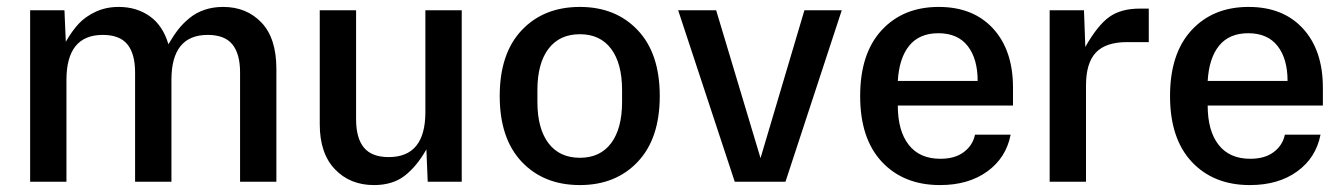

<svg xmlns="http://www.w3.org/2000/svg" viewBox="-20 -530 3917 560"><path d="M67.9 0V-500H168L171.9 -408.2Q189.9 -439.5 209.2 -460.4Q228.5 -481.4 258.8 -495.6Q289.1 -509.8 326.2 -509.8Q378.4 -509.8 416.7 -482.7Q455.1 -455.6 471.2 -400.9Q485.4 -425.3 499.5 -443.6Q513.7 -461.9 533 -477.5Q552.2 -493.2 576.9 -501.5Q601.6 -509.8 630.9 -509.8Q699.2 -509.8 742.7 -464.1Q786.1 -418.5 786.1 -329.1V0H680.2V-318.8Q680.2 -373 657.7 -400.6Q635.3 -428.2 585.9 -428.2Q480 -428.2 480 -296.9V0H374V-318.8Q374 -373 351.6 -400.6Q329.1 -428.2 279.8 -428.2Q173.8 -428.2 173.8 -296.9V0Z M1070.8 9.8Q1001 9.8 956.8 -36.4Q912.6 -82.5 912.6 -168V-500H1018.6V-182.1Q1018.6 -127 1041.5 -99.4Q1064.5 -71.8 1113.8 -71.8Q1220.7 -71.8 1220.7 -203.1V-500H1326.7V0H1227.5L1223.6 -94.2Q1195.3 -44.4 1160.2 -17.3Q1125 9.8 1070.8 9.8Z M1671.4 9.8Q1565.9 9.8 1501.7 -58.1Q1437.5 -126 1437.5 -250Q1437.5 -374 1501.7 -441.9Q1565.9 -509.8 1671.4 -509.8Q1775.9 -509.8 1840.1 -441.9Q1904.3 -374 1904.3 -250Q1904.3 -126 1840.1 -58.1Q1775.9 9.8 1671.4 9.8ZM1547.4 -232.9Q1547.4 -155.3 1579.6 -112.5Q1611.8 -69.8 1671.4 -69.8Q1730.5 -69.8 1762.5 -112.5Q1794.4 -155.3 1794.4 -232.9V-267.1Q1794.4 -344.7 1762.5 -387.5Q1730.5 -430.2 1671.4 -430.2Q1611.8 -430.2 1579.6 -387.5Q1547.4 -344.7 1547.4 -267.1Z M2123 0 1958 -500H2068.8L2198.2 -68.8L2326.2 -500H2435.1L2271 0Z M2721.7 9.8Q2615.7 9.8 2552.2 -57.9Q2488.8 -125.5 2488.8 -250Q2488.8 -374 2551.5 -441.9Q2614.3 -509.8 2717.8 -509.8Q2818.8 -509.8 2876.7 -446.5Q2934.6 -383.3 2934.6 -273.9V-222.2H2598.6Q2598.6 -148.4 2630.4 -107.7Q2662.1 -66.9 2722.7 -66.9Q2765.6 -66.9 2791.5 -86.7Q2817.4 -106.4 2823.7 -137.2H2927.7Q2914.6 -69.8 2859.6 -30Q2804.7 9.8 2721.7 9.8ZM2598.6 -293.9H2831.5Q2831.5 -358.4 2802.5 -395.8Q2773.4 -433.1 2716.8 -433.1Q2661.6 -433.1 2632.1 -397Q2602.5 -360.8 2598.6 -293.9Z M3041.5 0V-500H3141.6L3145.5 -393.1Q3181.2 -456.1 3215.3 -480.5Q3249.5 -504.9 3303.7 -504.9H3330.6V-407.2H3267.6Q3205.1 -407.2 3176.3 -376.7Q3147.5 -346.2 3147.5 -280.8V0Z M3625.5 9.8Q3519.5 9.8 3456.1 -57.9Q3392.6 -125.5 3392.6 -250Q3392.6 -374 3455.3 -441.9Q3518.1 -509.8 3621.6 -509.8Q3722.7 -509.8 3780.5 -446.5Q3838.4 -383.3 3838.4 -273.9V-222.2H3502.4Q3502.4 -148.4 3534.2 -107.7Q3565.9 -66.9 3626.5 -66.9Q3669.4 -66.9 3695.3 -86.7Q3721.2 -106.4 3727.5 -137.2H3831.5Q3818.4 -69.8 3763.4 -30Q3708.5 9.8 3625.5 9.8ZM3502.4 -293.9H3735.4Q3735.4 -358.4 3706.3 -395.8Q3677.2 -433.1 3620.6 -433.1Q3565.4 -433.1 3535.9 -397Q3506.3 -360.8 3502.4 -293.9Z"/></svg>

Font: TASA Orbiter Text Medium
Style: Regular
Weight: 500
Designer: Weizhong Zhang
Version: Version 1.000;Glyphs 3.1.2 (3151)